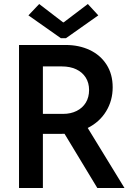

<svg xmlns="http://www.w3.org/2000/svg" viewBox="-20 -946 677 966"><path d="M75.7 -719.7H310.1Q377.9 -719.7 431.6 -694.3Q485.4 -668.9 516.1 -620.8Q546.9 -572.8 546.9 -506.8Q546.9 -439.9 513.9 -386Q481 -332 421.4 -302.2L606.4 0H469.7L304.7 -272.9Q297.9 -272.5 284.7 -272.5H195.8V0H75.7ZM297.4 -833.5H300.3L421.9 -925.8L474.6 -868.7L312 -753.9H286.1L123 -868.7L177.2 -925.8ZM297.4 -373Q335.9 -373 365.7 -387.9Q395.5 -402.8 411.9 -429.9Q428.2 -457 428.2 -493.2Q428.2 -529.3 411.1 -556.2Q394 -583 363.3 -597.4Q332.5 -611.8 291.5 -611.8H195.8V-373Z"/></svg>

Font: Reddit Sans SemiBold
Style: Regular
Weight: 600
Designer: Stephen Hutchings
Foundry: Reddit
Version: Version 1.013